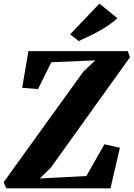

<svg xmlns="http://www.w3.org/2000/svg" viewBox="-40 -1020 724 1040"><path d="M-6.5 0 -20 -33.5 412.5 -633.5 476.5 -693 238 -683 166 -537.5 80 -544.5 114 -743H652L664 -710L235.5 -112L175.5 -53.5L428 -66.5L525.5 -238.5L609.5 -219.5L558.5 0ZM386.5 -797.5 340 -834 498.5 -1000.5 596 -921.5Q563 -891.5 525.8 -868.8Q488.5 -846 452.5 -828.8Q416.5 -811.5 386.5 -797.5Z"/></svg>

Font: Merriweather 60pt Black
Style: Italic
Weight: 900
Italic angle: -7.8°
Version: Version 2.101